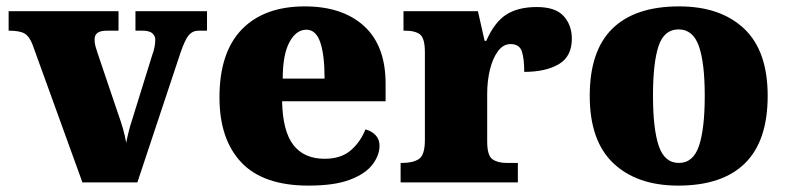

<svg xmlns="http://www.w3.org/2000/svg" viewBox="-20 -571 2465 601"><path d="M82 -431Q72 -457 57 -466Q42 -475 7 -475V-536H351V-475H316Q294 -475 285 -468Q276 -461 276 -447Q276 -436 279 -425.5Q282 -415 285 -406L349 -217Q359 -189 365 -168Q371 -147 375 -124Q383 -164 392 -191L456 -397Q461 -411 463.5 -422.5Q466 -434 466 -448Q466 -458 457 -466.5Q448 -475 425 -475H404V-536H628V-475H602Q583 -475 571 -461Q559 -447 545 -406L410 0H238Z M946 10Q804 10 735.5 -62.5Q667 -135 667 -266Q667 -407 737 -479Q807 -551 934 -551Q1052 -551 1119.5 -489.5Q1187 -428 1187 -309V-254H863Q865 -160 898.5 -117Q932 -74 996 -74Q1047 -74 1077.5 -100Q1108 -126 1124 -166Q1143 -161 1155.5 -148Q1168 -135 1168 -115Q1168 -85 1146 -56Q1124 -27 1075.5 -8.5Q1027 10 946 10ZM996 -325Q996 -399 982.5 -438.5Q969 -478 939 -478Q907 -478 886 -439Q865 -400 865 -325Z M1234 0V-61H1239Q1273 -61 1291.5 -73.5Q1310 -86 1310 -133V-407Q1310 -451 1295 -463Q1280 -475 1247 -475H1243V-536H1476L1497 -443H1502Q1528 -502 1565 -525.5Q1602 -549 1660 -549Q1719 -549 1744.5 -520.5Q1770 -492 1770 -450Q1770 -394 1729 -370Q1688 -346 1621 -346Q1621 -387 1613.5 -410Q1606 -433 1578 -433Q1555 -433 1538.5 -410.5Q1522 -388 1513.5 -352.5Q1505 -317 1505 -278V-128Q1505 -84 1521.5 -72.5Q1538 -61 1566 -61H1601V0Z M2103 10Q1974 10 1900 -60Q1826 -130 1826 -271Q1826 -412 1897 -481.5Q1968 -551 2106 -551Q2235 -551 2309 -481.5Q2383 -412 2383 -271Q2383 -130 2312 -60Q2241 10 2103 10ZM2105 -61Q2150 -61 2168 -114.5Q2186 -168 2186 -271Q2186 -375 2167.5 -427Q2149 -479 2104 -479Q2059 -479 2041.5 -427Q2024 -375 2024 -271Q2024 -168 2042 -114.5Q2060 -61 2105 -61Z"/></svg>

Font: Noto Serif Sinhala Black
Style: Regular
Weight: 900
Designer: Jelle Bosma - Monotype Design Team
Foundry: Monotype Imaging Inc.
Version: Version 2.007; ttfautohint (v1.8.4.7-5d5b)